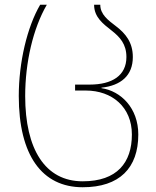

<svg xmlns="http://www.w3.org/2000/svg" viewBox="-20 -548 656 808"><path d="M328 240C483 240 562 159 562 18C562 -93 489 -165 407 -177V-179C489 -188 539 -230 539 -308C539 -370 508 -407 469 -437C435 -463 402 -487 402 -528H376C376 -475 415 -447 449 -420C485 -392 512 -362 512 -308C512 -230 452 -192 357 -192H296V-167H341C452 -167 535 -97 535 18C535 136 473 215 328 215C170 215 86 80 86 -144C86 -285 119 -428 177 -528H149C94 -434 59 -285 59 -144C59 106 157 240 328 240Z"/></svg>

Font: Noto Sans Georgian Thin
Style: Regular
Weight: 100
Designer: Monotype Design Team, Akaki Razmadze
Foundry: Google LLC
Version: Version 2.005